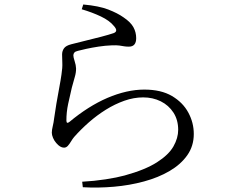

<svg xmlns="http://www.w3.org/2000/svg" viewBox="-20 -796 1040 859"><path d="M345.7 -754.5 352.5 -775.9Q422.3 -769.6 464.1 -753.5Q505.8 -737.4 532.3 -718.6Q564.7 -696.8 577 -674.1Q589.3 -651.4 589.3 -625.2Q589.3 -606.4 581.1 -596.8Q573 -587.3 556.6 -587.3Q543.9 -587.3 535 -588.9Q526.1 -590.5 513.9 -592.3Q501.8 -594 479.5 -593.1Q451.4 -592.1 421.1 -587.5Q390.7 -582.8 366.3 -577.5Q341.8 -572.2 328.8 -568.6Q317.2 -566 312.7 -560.8Q308.2 -555.6 308.2 -548.2Q308.2 -539.9 314 -522.3Q319.8 -504.7 320.3 -490Q320.7 -471.7 314.4 -450.8Q308.1 -429.8 301.3 -403.7Q293.2 -369.6 285 -331.6Q276.9 -293.7 277.1 -256.6Q277.3 -240 290.9 -250.8Q332.6 -285.6 375.2 -312.6Q417.9 -339.6 460.6 -358Q503.3 -376.3 545 -385.8Q586.6 -395.2 625.4 -395.2Q700.5 -395.2 749.3 -366.5Q798.1 -337.7 822.5 -292.4Q847 -247.2 847 -196.7Q847 -142.8 817.9 -101.5Q788.9 -60.3 738.7 -30.9Q688.5 -1.6 624.3 15.8Q560.1 33.3 489.7 39.4Q419.3 45.6 350.5 41.6L347.7 17Q401.1 14.2 452.3 6.3Q503.6 -1.6 537.6 -10.9Q630.1 -36.4 682.4 -70Q734.7 -103.5 756 -141Q777.2 -178.4 777.2 -215.1Q777.2 -259.5 756 -292.3Q734.8 -325 699.3 -342.7Q663.7 -360.3 620.7 -360.3Q578.7 -360.3 536.3 -345.3Q493.9 -330.3 453.6 -305.2Q413.4 -280.1 377.4 -248.5Q341.5 -216.8 311.9 -183.4Q304.8 -175 298 -163.6Q291.3 -152.2 283.8 -143.8Q276.3 -135.4 266.4 -135.4Q249 -135.4 231.5 -156.3Q222.7 -166.2 217.2 -179.2Q211.8 -192.3 211.8 -202.2Q211.8 -214.3 215.9 -231Q220 -247.7 222.1 -265.9Q226.1 -296.2 232.3 -332.3Q238.4 -368.4 245 -403.1Q251.6 -437.9 255 -462.5Q259.9 -493.7 258.8 -514.8Q257.8 -535.8 257.8 -552.1Q257.8 -567.8 266.3 -579.8Q274.8 -591.9 298.9 -598Q325.2 -605 361.5 -613.7Q397.9 -622.4 433.2 -631.7Q468.6 -641 488.3 -647.8Q511 -656.3 489.4 -679.9Q470.4 -703.7 431.4 -722.3Q392.5 -740.8 345.7 -754.5Z"/></svg>

Font: Noto Serif SC
Style: Regular
Weight: 200
Designer: Ryoko NISHIZUKA 西塚涼子 (kana & ideographs); Frank Grießhammer (Latin, Greek & Cyrillic); Wenlong ZHANG 张文龙 (bopomofo); San
Foundry: Adobe
Version: Version 2.001;hotconv 1.1.0;makeotfexe 2.6.0